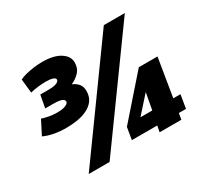

<svg xmlns="http://www.w3.org/2000/svg" viewBox="-146 -926 1213 1139"><g transform="rotate(-30 461.0 -356.0)"><path d="M31 -328 79 -422Q99 -415 126.5 -410Q154 -405 182 -405Q207 -405 224 -409Q241 -413 250.5 -420Q260 -427 260 -436Q260 -443 253.5 -449Q247 -455 231 -458.5Q215 -462 184 -462H131L147 -548H205Q230 -548 245.5 -551.5Q261 -555 269 -561.5Q277 -568 277 -576Q277 -586 260.5 -592Q244 -598 212 -598Q187 -598 158 -594.5Q129 -591 106 -585L96 -680Q113 -689 138.5 -695.5Q164 -702 194 -706Q224 -710 254 -710Q331 -710 375 -682Q419 -654 419 -612Q419 -572 396.5 -547.5Q374 -523 339 -507Q364 -497 379.5 -478.5Q395 -460 395 -430Q395 -392 376.5 -366.5Q358 -341 327 -326Q296 -311 259 -305Q222 -299 185 -299Q141 -299 102 -306Q63 -313 31 -328ZM303 4H160L679 -716H823ZM482 -42 496 -125 734 -396H862L819 -134H868L853 -42H804L797 0H648L656 -42ZM594 -134H675L696 -248Z"/></g></svg>

Font: Georama ExtraCondensed Thin Black
Style: Italic
Weight: 900
Italic angle: -9°
Version: Version 1.001